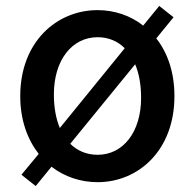

<svg xmlns="http://www.w3.org/2000/svg" viewBox="-20 -598 655 645"><path d="M100 27 153 -38C197 -4 251 14 308 14C444 14 566 -92 566 -275C566 -355 543 -421 505 -469L563 -540L515 -578L461 -512C418 -546 364 -564 308 -564C171 -564 48 -458 48 -275C48 -195 72 -130 110 -81L52 -11ZM308 -78C272 -78 240 -91 216 -115L434 -382C447 -352 454 -313 454 -269C454 -155 394 -78 308 -78ZM181 -168C168 -199 161 -237 161 -281C161 -395 221 -473 308 -473C344 -473 375 -460 399 -436Z"/></svg>

Font: Noto Sans CJK HK Medium
Style: Regular
Weight: 500
Designer: Ryoko NISHIZUKA 西塚涼子 (kana, bopomofo & ideographs); Paul D. Hunt (Latin, Greek & Cyrillic); Sandoll Communications 산돌커뮤니
Foundry: Adobe
Version: Version 2.004;hotconv 1.0.118;makeotfexe 2.5.65603